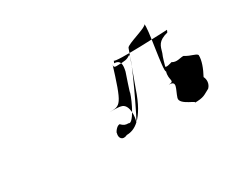

<svg xmlns="http://www.w3.org/2000/svg" viewBox="-62 -482 735 622"><g transform="rotate(-30 305.5 -171.0)"><path d="M268 -132C310 -132 314 -130 357 -270C353 -258 350 -250 362 -250C396 -250 403 -252 415 -260C431 -268 323 -46 327 -60C334 -78 336 -119 315 -128C308 -130 308 -132 268 -132ZM255 -61C250 -45 260 -30 280 -40C308 -40 347 -57 380 -156L426 -282C431 -293 509 -312 508 -322C516 -316 483 -155 493 -155C484 -124 506 -115 479 -113C511 -113 491 -90 482 -62C474 -37 545 -20 519 -20C559 -20 561 -27 583 -38C595 -50 595 -67 589 -78C602 -102 612 -128 611 -148C605 -157 589 -156 567 -170C555 -171 539 -162 523 -172C523 -172 494 -162 499 -172C499 -172 507 -202 512 -212C519 -236 521 -252 560 -262C560 -262 558 -260 563 -270C563 -270 359 -260 364 -270C364 -270 356 -252 361 -262C385 -260 384 -242 379 -220C379 -220 353 -144 358 -154C348 -122 317 -60 304 -70C291 -70 286 -73 277 -82C265 -82 253 -62 255 -61Z"/></g></svg>

Font: Zinc
Style: Obl
Weight: 400
Version: Version 1